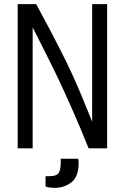

<svg xmlns="http://www.w3.org/2000/svg" viewBox="-20 -713 600 923"><path d="M65 0V-693H154Q195 -618 224.5 -561.5Q254 -505 278 -457.5Q302 -410 324 -362.5Q346 -315 369.5 -259Q393 -203 423 -128V-693H495V0H406Q364 -104 328 -185.5Q292 -267 260 -334.5Q228 -402 197.5 -461.5Q167 -521 137 -581V0ZM242 190Q232 190 222.5 189Q213 188 199 184V134H215Q255 134 263.5 116.5Q272 99 272 67V50H356Q358 60 358 69Q358 136 324 163Q290 190 242 190Z"/></svg>

Font: Ubuntu Sans Mono
Style: Regular
Weight: 400
Monospace: yes
Designer: Dalton Maag Ltd
Foundry: Dalton Maag Ltd
Version: Version 1.006